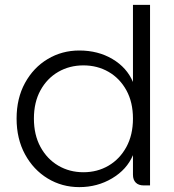

<svg xmlns="http://www.w3.org/2000/svg" viewBox="-20 -760 715 787"><path d="M305 7Q234 7 175.5 -28.5Q117 -64 82.5 -127.5Q48 -191 48 -274Q48 -357 82.5 -420Q117 -483 175.5 -518Q234 -553 305 -553Q382 -553 441 -518Q500 -483 525 -424V-740H595V0H569Q548 0 536.5 -11.5Q525 -23 525 -44V-124Q500 -65 439.5 -29Q379 7 305 7ZM322 -54Q379 -54 425 -81Q471 -108 498 -157.5Q525 -207 525 -274Q525 -341 498 -390Q471 -439 425 -465.5Q379 -492 322 -492Q265 -492 219 -465.5Q173 -439 146 -390Q119 -341 119 -274Q119 -207 146 -157.5Q173 -108 219 -81Q265 -54 322 -54Z"/></svg>

Font: Parkinsans Light
Style: Regular
Weight: 300
Designer: Red Stone, Indian Type Foundry
Foundry: Indian Type Foundry
Version: Version 1.000